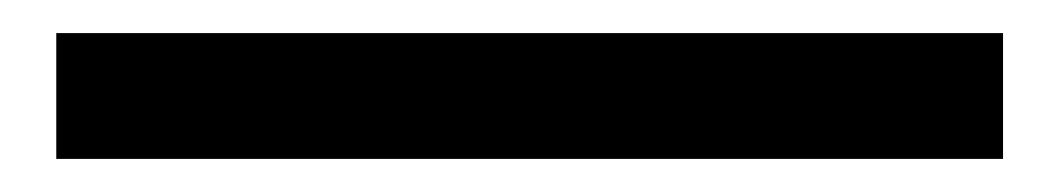

<svg xmlns="http://www.w3.org/2000/svg" viewBox="-20 86 640 116"><path d="M14 182V106H586V182Z"/></svg>

Font: Victor Mono Thin Medium
Style: Regular
Weight: 500
Monospace: yes
Version: Version 1.561;gftools[0.9.30]